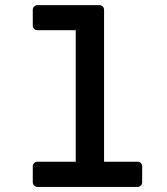

<svg xmlns="http://www.w3.org/2000/svg" viewBox="-20 -735 658 755"><path d="M108.9 -18.1V-81.1Q108.9 -88.4 114.3 -93.8Q119.6 -99.1 127 -99.1H277.8V-616.2H127Q119.6 -616.2 114.3 -621.3Q108.9 -626.5 108.9 -633.8V-696.8Q108.9 -704.1 114.3 -709.5Q119.6 -714.8 127 -714.8H371.1Q378.4 -714.8 383.8 -709.5Q389.2 -704.1 389.2 -696.8V-99.1H521Q528.3 -99.1 533.7 -93.8Q539.1 -88.4 539.1 -81.1V-18.1Q539.1 -10.7 533.7 -5.4Q528.3 0 521 0H127Q119.6 0 114.3 -5.4Q108.9 -10.7 108.9 -18.1Z"/></svg>

Font: Fragment Mono
Style: Bold
Weight: 700
Designer: Wei Huang based on Nimbus Sans by URW Studio, based on Helvetica by Max Miedinger.
Foundry: Wei Huang
Version: Version 1.011